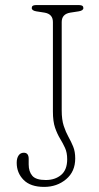

<svg xmlns="http://www.w3.org/2000/svg" viewBox="-20 -720 390 753"><path d="M275 -98.5Q275 -47 239.2 -17Q203.5 13 153 13Q99.5 13 72.5 -14.5Q45.5 -42 45.5 -81.5Q45.5 -99.5 52.8 -110.2Q60 -121 73.5 -121Q92.5 -121 92.5 -97V-75Q92.5 -47 106.8 -30.5Q121 -14 159.5 -14Q196 -14 219.8 -34Q243.5 -54 243.5 -95.5Q243.5 -121.5 235 -140Q226.5 -158.5 215.5 -176.5Q204.5 -194.5 196 -219Q187.5 -243.5 187.5 -282.5V-633.5Q187.5 -665 154.5 -670.5L122.5 -675.5Q104.5 -678.5 104.5 -688.5Q104.5 -700 120 -700H291Q307 -700 307 -688.5Q307 -678.5 288.5 -675.5L256 -670.5Q222 -665 222 -633.5V-287Q222 -250.5 230 -226.2Q238 -202 248.5 -183.2Q259 -164.5 267 -145Q275 -125.5 275 -98.5Z"/></svg>

Font: Fraunces 72pt S100 Thin
Style: Regular
Weight: 100
Version: Version 1.000; ttfautohint (v1.8.3)